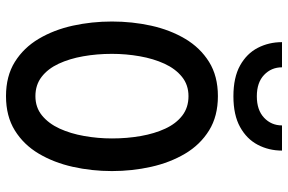

<svg xmlns="http://www.w3.org/2000/svg" viewBox="-184 -788 983 656"><g transform="rotate(90 308.0 -459.5)"><path d="M308 12Q239.5 12 191 -18.2Q142.5 -48.5 112 -100Q81.5 -151.5 67.2 -216.2Q53 -281 53 -350Q53 -419 67.2 -483.8Q81.5 -548.5 112 -600Q142.5 -651.5 191 -681.8Q239.5 -712 308 -712Q376.5 -712 425.2 -681.8Q474 -651.5 504.5 -600Q535 -548.5 549.5 -483.8Q564 -419 564 -350Q564 -281 549.5 -216.2Q535 -151.5 504.5 -100Q474 -48.5 425.2 -18.2Q376.5 12 308 12ZM308 -88.5Q346.5 -88.5 374 -111Q401.5 -133.5 418.8 -171Q436 -208.5 444.2 -255.2Q452.5 -302 452.5 -350Q452.5 -402 444.2 -448.8Q436 -495.5 419 -532.2Q402 -569 374.5 -590.2Q347 -611.5 308 -611.5Q269.5 -611.5 242 -589.2Q214.5 -567 197.2 -529.5Q180 -492 171.8 -445.2Q163.5 -398.5 163.5 -350Q163.5 -298.5 171.8 -251.8Q180 -205 197.2 -168Q214.5 -131 242 -109.8Q269.5 -88.5 308 -88.5ZM308.5 -765Q244 -765 203.2 -787.8Q162.5 -810.5 143 -848.2Q123.5 -886 123.5 -931H209.5Q209.5 -894.5 235.5 -869.8Q261.5 -845 308.5 -845Q355.5 -845 381.8 -869.8Q408 -894.5 408 -931H494Q494 -886 474.2 -848.2Q454.5 -810.5 413.5 -787.8Q372.5 -765 308.5 -765Z"/></g></svg>

Font: Overpass Mono Light SemiBold
Style: Regular
Weight: 600
Monospace: yes
Version: Version 4.000